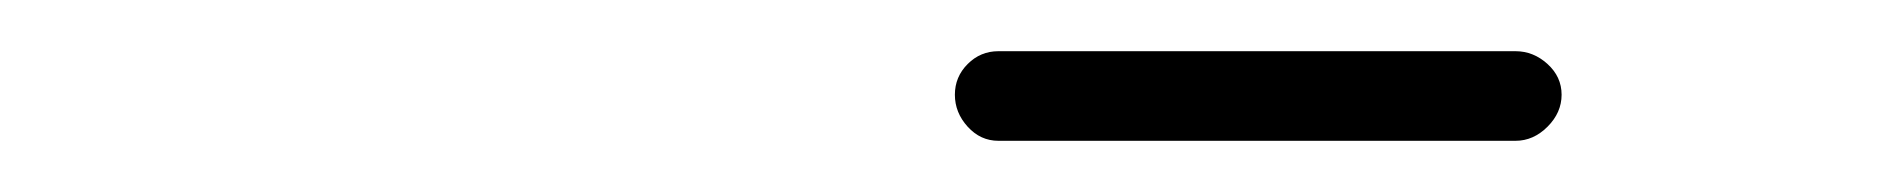

<svg xmlns="http://www.w3.org/2000/svg" viewBox="-20 -578 740 75"><path d="M370 -523Q363 -523 358 -528.5Q353 -534 353 -541Q353 -548 358 -553Q363 -558 370 -558Q421 -558 471 -558Q521 -558 572 -558Q572 -558 572 -558Q572 -558 572 -558Q579 -558 584.5 -553Q590 -548 590 -541Q590 -534 584.5 -528.5Q579 -523 572 -523Q521 -523 471 -523Q421 -523 370 -523Q370 -523 370 -523Q370 -523 370 -523Z"/></svg>

Font: FRB American Cursive
Style: Italic
Weight: 400
Italic angle: -25°
Version: Version 2.0;Modular Font Editor K font №1